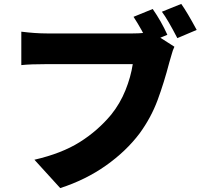

<svg xmlns="http://www.w3.org/2000/svg" viewBox="-20 -895 1040 982"><path d="M836 -717 737 -676Q706 -743 663 -809L761 -849Q805 -786 836 -717ZM986 -742 887 -700Q838 -795 808 -835L907 -875Q937 -833 986 -742ZM858 -617 846 -576Q819 -472 786 -383Q753 -294 695 -214Q626 -122 522 -48.5Q418 25 288 67L156 -78Q295 -110 387.5 -168Q480 -226 549 -309Q594 -365 621.5 -433Q649 -501 659 -567H612H537H448H357H277H219Q134 -567 89 -562V-733Q161 -724 219 -724H409H487H561H621H660Q717 -724 752 -733L872 -656Q863 -637 858 -617Z"/></svg>

Font: Merged Yaku Han JP Black
Style: Regular
Weight: 900
Designer: Ryoko NISHIZUKA 西塚涼子 (kana, bopomofo & ideographs); Paul D. Hunt (Latin, Greek & Cyrillic); Sandoll Communications 산돌커뮤니
Foundry: Adobe
Version: Version 2.004